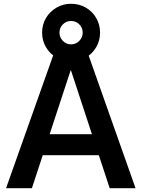

<svg xmlns="http://www.w3.org/2000/svg" viewBox="-20 -997 750 1017"><path d="M12 0 271 -730H440L698 0H561L356 -624H354L149 0ZM154 -175V-286H557V-175ZM356 -671Q315 -671 279.5 -691.5Q244 -712 223.5 -747Q203 -782 203 -824Q203 -867 223.5 -901.5Q244 -936 279 -956.5Q314 -977 356 -977Q399 -977 434 -957Q469 -937 489.5 -902Q510 -867 510 -824Q510 -782 489.5 -747Q469 -712 434 -691.5Q399 -671 356 -671ZM356 -762Q382 -762 400 -780.5Q418 -799 418 -824Q418 -850 400 -868Q382 -886 356 -886Q331 -886 313 -868Q295 -850 295 -824Q295 -799 313 -780.5Q331 -762 356 -762Z"/></svg>

Font: M PLUS 2 SemiBold
Style: Regular
Weight: 600
Designer: Coji Morishita
Foundry: UNDERFOREST DESIGN
Version: Version 1.001